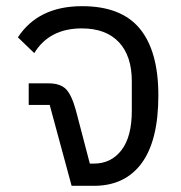

<svg xmlns="http://www.w3.org/2000/svg" viewBox="-20 -602 587 622"><path d="M246 -582Q373 -582 433 -509Q493 -436 493 -293Q493 -147 439 -73.5Q385 0 284 0H212L141 -262H73V-332H137Q175 -332 193.5 -313.5Q212 -295 226 -244L271 -72H284Q340 -72 373.5 -115.5Q407 -159 407 -243V-339Q407 -421 365 -465.5Q323 -510 245 -510Q140 -510 91 -430L38 -481Q104 -582 246 -582Z"/></svg>

Font: Anuphan
Style: Regular
Weight: 400
Designer: Mike Abbink, Paul van der Laan, Pieter van Rosmalen, Mint Tantisuwanna
Foundry: Bold Monday; Cadson Demak
Version: Version 3.002;hotconv 1.0.109;makeotfexe 2.5.65596